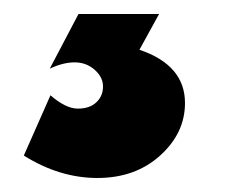

<svg xmlns="http://www.w3.org/2000/svg" viewBox="-20 -20 321 274"><path d="M244 127Q244 170 208.5 202Q173 234 119 234Q65 234 14 202L52 116Q74 135 91 135Q108 135 117.5 126Q127 117 127 103.5Q127 90 115 79.5Q103 69 86.5 69Q70 69 51 78L92 0H207L179 51Q244 73 244 127Z"/></svg>

Font: Montserrat_am3
Style: Bold
Weight: 700
Designer: Julieta Ulanovsky
Foundry: Julieta Ulanovsky. Armenina letters added by Vahan Hovhannisyan
Version: Version 2.001